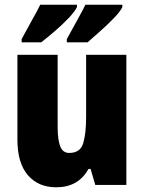

<svg xmlns="http://www.w3.org/2000/svg" viewBox="-20 -786 611 816"><path d="M517 -553V0H385L365 -68H356Q313 10 219 10Q143 10 98.5 -41.5Q54 -93 54 -193V-553H225V-248Q225 -192 236 -164Q247 -136 274 -136Q321 -136 333.5 -177Q346 -218 346 -289V-553ZM500 -756Q491 -737 464.5 -709.5Q438 -682 406.5 -654Q375 -626 352 -606H264V-620Q289 -666 310.5 -704.5Q332 -743 343 -766H500ZM307 -756Q298 -737 272 -709.5Q246 -682 214 -654.5Q182 -627 155 -606H72V-620Q97 -667 118.5 -705Q140 -743 151 -766H307Z"/></svg>

Font: Noto Sans Gujarati UI Condensed Black
Style: Regular
Weight: 900
Width: 3
Designer: Jelle Bosma - Monotype Design Team, Universal Thirst
Foundry: Monotype Imaging Inc.
Version: Version 2.106; ttfautohint (v1.8.4.7-5d5b)